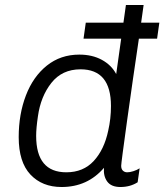

<svg xmlns="http://www.w3.org/2000/svg" viewBox="-20 -740 659 770"><path d="M537 -585Q513 -424 489.5 -255Q466 -86 466 -75Q466 -62 473 -55.5Q480 -49 490 -49Q501 -49 515 -53.5Q529 -58 540 -65L532 -9Q502 10 463 10Q426 10 410 -12Q394 -34 397 -67Q331 10 227 10Q149 10 102 -40Q55 -90 55 -190Q55 -282 84 -357.5Q113 -433 168 -477Q223 -521 298 -521Q350 -521 388.5 -500Q427 -479 446 -443L466 -585H315L324 -649H475L485 -720H556L546 -649H619L610 -585ZM425 -315Q425 -462 303 -462Q229 -462 186 -407.5Q143 -353 132 -273Q125 -226 125 -195Q125 -49 246 -49Q314 -49 356 -94.5Q398 -140 414 -216Q425 -264 425 -315Z"/></svg>

Font: Chivo Light Italic
Style: Regular
Weight: 300
Italic angle: -8.05°
Designer: Hector Gatti
Foundry: Omnibus-Type
Version: Version 1.007